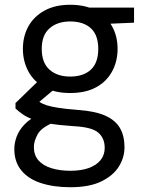

<svg xmlns="http://www.w3.org/2000/svg" viewBox="-20 -553 612 805"><path d="M275 232Q205 232 151.5 214.5Q98 197 69 161Q40 125 40 72Q40 47 49.5 20.5Q59 -6 82.5 -31Q106 -56 149 -76L211 -42Q155 -20 138.5 9Q122 38 122 64Q122 97 141 119Q160 141 195 152Q230 163 275 163Q320 163 352 151.5Q384 140 401.5 118.5Q419 97 419 67Q419 27 392.5 3.5Q366 -20 289 -24Q228 -28 187 -35Q146 -42 120 -51.5Q94 -61 76.5 -73Q59 -85 45 -98V-121L143 -216L221 -190L115 -101L128 -138Q139 -130 149 -123.5Q159 -117 176 -111.5Q193 -106 224.5 -101Q256 -96 308 -92Q379 -87 421.5 -68Q464 -49 483 -16Q502 17 502 64Q502 107 478.5 145Q455 183 405 207.5Q355 232 275 232ZM274 -163Q210 -163 166 -187Q122 -211 99 -253.5Q76 -296 76 -348Q76 -401 99 -442.5Q122 -484 166.5 -508.5Q211 -533 274 -533Q339 -533 383 -508.5Q427 -484 450 -442.5Q473 -401 473 -348Q473 -296 450 -253.5Q427 -211 383 -187Q339 -163 274 -163ZM274 -232Q330 -232 361 -261Q392 -290 392 -348Q392 -406 361 -434.5Q330 -463 274 -463Q221 -463 188 -434.5Q155 -406 155 -348Q155 -290 187.5 -261Q220 -232 274 -232ZM361 -450 336 -521H542V-458Z"/></svg>

Font: DM Sans 10pt
Style: Regular
Weight: 400
Version: Version 4.004;gftools[0.9.30]